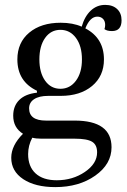

<svg xmlns="http://www.w3.org/2000/svg" viewBox="-20 -537 520 785"><path d="M228 -145H177Q140 -145 119.5 -131.5Q99 -118 99 -94Q99 -44 168 -44H285Q436 -44 436 65Q436 134 369.5 181Q303 228 206 228Q124 228 75 195.5Q26 163 26 108Q26 58 74 10Q34 -15 34 -64Q34 -104 59 -128.5Q84 -153 131 -158V-166Q51 -204 51 -294Q51 -363 99.5 -403.5Q148 -444 228 -444Q278 -444 314 -428Q326 -470 351 -493.5Q376 -517 410 -517Q441 -517 459 -500Q477 -483 477 -454Q477 -410 438 -410Q417 -410 407 -418Q410 -426 410 -435Q410 -451 401 -460Q392 -469 378 -469Q348 -469 329 -421Q405 -381 405 -294Q405 -226 356.5 -185.5Q308 -145 228 -145ZM315 -294Q315 -349 290.5 -382Q266 -415 227 -415Q188 -415 164.5 -382Q141 -349 141 -294Q141 -240 164.5 -207Q188 -174 227 -174Q266 -174 290.5 -207Q315 -240 315 -294ZM95 93Q95 144 125.5 172Q156 200 212 200Q277 200 327 166Q377 132 377 86Q377 55 356.5 42.5Q336 30 285 30H149Q127 30 112 26Q95 58 95 93Z"/></svg>

Font: Arapey
Style: Regular
Weight: 400
Designer: Eduardo Rodriguez Tunni
Foundry: Eduardo Rodriguez Tunni
Version: Version 4.000